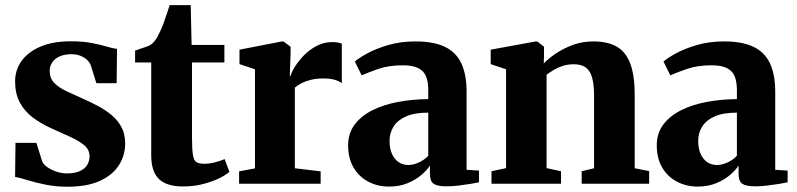

<svg xmlns="http://www.w3.org/2000/svg" viewBox="-20 -712 3088 744"><path d="M241.5 11.5Q194.5 11.5 155 3.2Q115.5 -5 85.8 -14.2Q56 -23.5 38.5 -26.5L40 -158.5H121L143.5 -86.5Q149.5 -73.5 165.2 -63Q181 -52.5 200.8 -46.2Q220.5 -40 238.5 -40Q268.5 -40 288.2 -48.5Q308 -57 317.5 -72.2Q327 -87.5 327 -106Q327 -131 308 -147.8Q289 -164.5 255.8 -180Q222.5 -195.5 178.5 -215Q137.5 -233.5 106 -257.5Q74.5 -281.5 56.5 -315.5Q38.5 -349.5 38.5 -396Q38.5 -441.5 64 -476.5Q89.5 -511.5 137.8 -531.8Q186 -552 254.5 -552Q302.5 -552 336.2 -545.2Q370 -538.5 393.5 -531.5Q417 -524.5 433.5 -522.5L432 -389.5H353.5L332 -458.5Q327 -471.5 316 -481.2Q305 -491 289.8 -496.5Q274.5 -502 256 -502Q231.5 -502 212.5 -494Q193.5 -486 183 -471.2Q172.5 -456.5 172.5 -437Q172.5 -409 190.2 -390.8Q208 -372.5 236.8 -359Q265.5 -345.5 298 -331Q329 -317.5 358.8 -301.8Q388.5 -286 412.5 -266Q436.5 -246 450.8 -219.2Q465 -192.5 465 -156.5Q465 -110.5 441.2 -72.5Q417.5 -34.5 368 -11.5Q318.5 11.5 241.5 11.5Z M689 10.5Q626 10.5 596 -18.2Q566 -47 566 -110.5V-470H503.5V-516Q515 -520.5 527.2 -524.2Q539.5 -528 550.2 -532Q561 -536 568 -541.5Q575.5 -548 581.5 -556Q587.5 -564 592.5 -574.2Q597.5 -584.5 603 -595.5Q608.5 -607.5 614.5 -624Q620.5 -640.5 626.5 -658.5Q632.5 -676.5 637.5 -692H719L722.5 -538H849.5V-470H724V-178.5Q724 -132 727.8 -110.5Q731.5 -89 742 -83.2Q752.5 -77.5 772 -77.5Q792.5 -77.5 814 -83.2Q835.5 -89 850.5 -95.5L869 -46Q852.5 -32 825.2 -19.2Q798 -6.5 763.5 2Q729 10.5 689 10.5Z M906.5 0V-48L968 -59.5V-443.5L908 -463.5V-519.5L1070 -551H1079L1106 -531V-507L1103 -418L1106 -418.5Q1109.5 -432 1122.8 -453.5Q1136 -475 1157.2 -497Q1178.5 -519 1206.8 -534Q1235 -549 1268.5 -549Q1281.5 -549 1290.5 -547Q1299.5 -545 1304.5 -543V-389.5Q1295.5 -397 1278 -402.5Q1260.5 -408 1232.5 -408Q1207 -408 1186 -403Q1165 -398 1149.2 -390Q1133.5 -382 1122.5 -372.5V-60L1222.5 -48V0Z M1487.5 11Q1443.5 11 1407.2 -8Q1371 -27 1350 -62.8Q1329 -98.5 1329 -148.5Q1329 -195.5 1354.2 -229.2Q1379.5 -263 1423 -284.8Q1466.5 -306.5 1522.5 -317Q1578.5 -327.5 1639.5 -328V-362.5Q1639.5 -394.5 1631 -415.8Q1622.5 -437 1601 -448Q1579.5 -459 1541.5 -459Q1487 -459 1445.8 -444.8Q1404.5 -430.5 1381.5 -420L1355 -473.5Q1369.5 -486.5 1402.5 -504.8Q1435.5 -523 1483.5 -537.2Q1531.5 -551.5 1590 -551.5Q1660.5 -551.5 1704 -530.5Q1747.5 -509.5 1767.8 -466.2Q1788 -423 1788 -356.5V-54L1836 -51V-5.5Q1825 -3 1803.5 0.5Q1782 4 1757.2 7Q1732.5 10 1710.5 10Q1675 10 1660.5 0.2Q1646 -9.5 1646 -40V-70.5Q1635 -53 1612.8 -34Q1590.5 -15 1559 -2Q1527.5 11 1487.5 11ZM1562.5 -72.5Q1581 -72.5 1603 -82.5Q1625 -92.5 1639.5 -108.5V-275.5Q1586 -275.5 1553 -260.8Q1520 -246 1504.8 -221.2Q1489.5 -196.5 1489.5 -166.5Q1489.5 -137 1498.8 -116Q1508 -95 1524.5 -83.8Q1541 -72.5 1562.5 -72.5Z M1941 -60.5V-443.5L1881.5 -463.5V-519.5L2053.5 -551H2062.5L2088 -531V-493.5L2087 -466Q2107 -487 2136.8 -506.5Q2166.5 -526 2202.5 -538.8Q2238.5 -551.5 2279 -551.5Q2335.5 -551.5 2370.8 -530.8Q2406 -510 2422.8 -464.2Q2439.5 -418.5 2439.5 -343V-60L2495.5 -49V0H2234V-48.5L2282 -60V-340.5Q2282 -384 2274.5 -411Q2267 -438 2249.8 -450.5Q2232.5 -463 2203.5 -463Q2180.5 -463 2161 -456.8Q2141.5 -450.5 2125.8 -441Q2110 -431.5 2098 -422.5V-60.5L2154 -48.5V0H1884.5V-48.5Z M2683.5 11Q2639.5 11 2603.2 -8Q2567 -27 2546 -62.8Q2525 -98.5 2525 -148.5Q2525 -195.5 2550.2 -229.2Q2575.5 -263 2619 -284.8Q2662.5 -306.5 2718.5 -317Q2774.5 -327.5 2835.5 -328V-362.5Q2835.5 -394.5 2827 -415.8Q2818.5 -437 2797 -448Q2775.5 -459 2737.5 -459Q2683 -459 2641.8 -444.8Q2600.5 -430.5 2577.5 -420L2551 -473.5Q2565.5 -486.5 2598.5 -504.8Q2631.5 -523 2679.5 -537.2Q2727.5 -551.5 2786 -551.5Q2856.5 -551.5 2900 -530.5Q2943.5 -509.5 2963.8 -466.2Q2984 -423 2984 -356.5V-54L3032 -51V-5.5Q3021 -3 2999.5 0.5Q2978 4 2953.2 7Q2928.5 10 2906.5 10Q2871 10 2856.5 0.2Q2842 -9.5 2842 -40V-70.5Q2831 -53 2808.8 -34Q2786.5 -15 2755 -2Q2723.5 11 2683.5 11ZM2758.5 -72.5Q2777 -72.5 2799 -82.5Q2821 -92.5 2835.5 -108.5V-275.5Q2782 -275.5 2749 -260.8Q2716 -246 2700.8 -221.2Q2685.5 -196.5 2685.5 -166.5Q2685.5 -137 2694.8 -116Q2704 -95 2720.5 -83.8Q2737 -72.5 2758.5 -72.5Z"/></svg>

Font: Merriweather 60pt ExtraBold
Style: Regular
Weight: 800
Version: Version 2.100